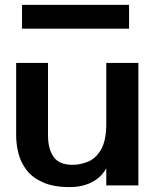

<svg xmlns="http://www.w3.org/2000/svg" viewBox="-20 -757 635 784"><path d="M265 7Q199 7 156 -12Q113 -31 89 -62Q65 -93 55.5 -130Q46 -167 46 -204V-500H176V-204Q176 -150 198.5 -117Q221 -84 277 -84Q307 -84 338.5 -96.5Q370 -109 391.5 -144.5Q413 -180 414 -247V-500H545V0H414V-70Q394 -33 355 -13Q316 7 265 7ZM70 -640V-737H507V-640Z"/></svg>

Font: Panamera
Style: Bold
Weight: 700
Designer: Bastien Sozeau
Foundry: NBR — Bastien Sozeau
Version: Version 3.002; ttfautohint (v1.8.4.7-5d5b);gftools[0.9.33]